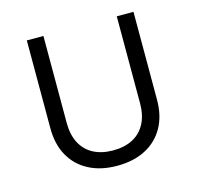

<svg xmlns="http://www.w3.org/2000/svg" viewBox="-86 -631 753 731"><g transform="rotate(-15 290.5 -266.0)"><path d="M290 9.3Q225.6 9.3 178.5 -15.4Q131.3 -40 105.7 -85.7Q80.1 -131.3 80.1 -194.8V-541H145.5V-197.8Q145.5 -151.4 162.8 -118.4Q180.2 -85.4 212.6 -68.4Q245.1 -51.3 290 -51.3Q335.4 -51.3 367.7 -68.4Q399.9 -85.4 417.2 -118.4Q434.6 -151.4 434.6 -197.8V-541H500.5V-194.8Q500.5 -131.3 474.9 -85.7Q449.2 -40 402.1 -15.4Q355 9.3 290 9.3Z"/></g></svg>

Font: Inter 17pt Light
Style: Regular
Weight: 300
Version: Version 4.001;git-66647c0bb